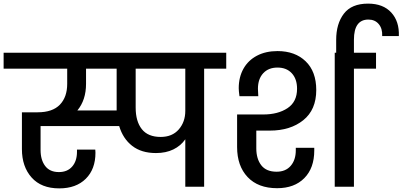

<svg xmlns="http://www.w3.org/2000/svg" viewBox="-44 -1031 2222 1060"><path d="M1205 -652H1083V0H979V-262Q954 -226 913 -206Q872 -186 817 -186Q737 -186 686 -225.5Q635 -265 614 -335H180V-203Q180 -148 205.5 -114.5Q231 -81 281 -81Q328 -81 354.5 -111.5Q381 -142 381 -193V-205H482Q483 -198 483 -188Q483 -97 429.5 -44Q376 9 283 9Q184 9 130.5 -51Q77 -111 77 -208V-411H164Q246 -411 286.5 -453Q327 -495 327 -568V-652H-24V-740H1205ZM600 -421V-437V-652H431V-568Q431 -479 383 -421ZM979 -652H705V-437Q705 -361 739 -318Q773 -275 843 -275Q907 -275 943 -316.5Q979 -358 979 -419Z M1371 -310V-212Q1371 -154 1398.5 -118.5Q1426 -83 1483 -83Q1533 -83 1561 -115.5Q1589 -148 1589 -201V-215H1691V-200Q1691 -103 1636 -47.5Q1581 8 1486 8Q1381 8 1323 -53.5Q1265 -115 1265 -219V-399H1409Q1491 -399 1543.5 -434Q1596 -469 1596 -541Q1596 -595 1567 -626.5Q1538 -658 1488 -658Q1438 -658 1409 -626.5Q1380 -595 1380 -541Q1380 -528 1382 -500H1278Q1274 -530 1274 -544Q1274 -605 1300 -651.5Q1326 -698 1374.5 -723.5Q1423 -749 1488 -749Q1585 -749 1643.5 -692.5Q1702 -636 1702 -534Q1702 -425 1630.5 -367.5Q1559 -310 1446 -310ZM2032 -740V-652H1910V0H1804V-740Z M1812 -722V-811Q1812 -900 1854.5 -955.5Q1897 -1011 1988 -1011Q2071 -1011 2116 -962Q2161 -913 2158 -832H2066Q2068 -873 2047 -898Q2026 -923 1990 -923Q1910 -923 1910 -812V-722Z"/></svg>

Font: Poppins Medium A&M
Style: Regular
Weight: 500
Designer: Ninad Kale (Devanagari), Jonny Pinhorn (Latin)
Foundry: Indian Type Foundry
Version: 4.004